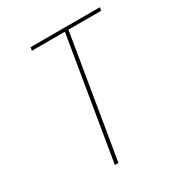

<svg xmlns="http://www.w3.org/2000/svg" viewBox="-172 -857 921 979"><g transform="rotate(-30 288.0 -367.5)"><path d="M221 0H242L361 -716H554L557 -735H149L146 -716H340Z"/></g></svg>

Font: Iosevka Sparkle Thin Oblique
Style: Regular
Weight: 100
Italic angle: -9°
Designer: Belleve Invis
Foundry: Belleve Invis
Version: Version 4.5.0; ttfautohint (v1.8.3)